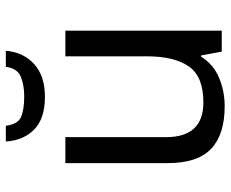

<svg xmlns="http://www.w3.org/2000/svg" viewBox="-86 -787 790 658"><g transform="rotate(-90 309.0 -458.0)"><path d="M533 -629V-93H461L448 -164H444Q418 -122 372 -102.5Q326 -83 274 -83Q177 -83 128 -129.5Q79 -176 79 -278V-629H168V-284Q168 -156 287 -156Q376 -156 410.5 -206Q445 -256 445 -350V-629ZM464 -833Q459 -773 418.5 -736Q378 -699 306 -699Q232 -699 194.5 -735.5Q157 -772 153 -833H207Q212 -792 237 -781Q262 -770 308 -770Q347 -770 375.5 -782Q404 -794 409 -833Z"/></g></svg>

Font: Noto Sans Kannada UI
Style: Regular
Weight: 400
Designer: Jelle Bosma - Monotype Design Team
Foundry: Monotype Imaging Inc.
Version: Version 2.005; ttfautohint (v1.8.4.7-5d5b)